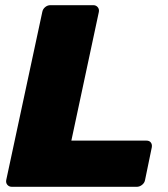

<svg xmlns="http://www.w3.org/2000/svg" viewBox="-20 -720 647 740"><path d="M26 0Q15 0 8.5 -7.5Q2 -15 4 -26L143 -674Q145 -685 154 -692.5Q163 -700 174 -700H340Q350 -700 356.5 -692.5Q363 -685 361 -674L255 -178H545Q556 -178 561.5 -170.5Q567 -163 565 -152L539 -26Q537 -15 527.5 -7.5Q518 0 507 0Z"/></svg>

Font: Rubik Light ExtraBold
Style: Italic
Weight: 800
Italic angle: -12°
Version: Version 2.104